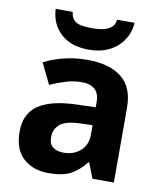

<svg xmlns="http://www.w3.org/2000/svg" viewBox="-86 -841 777 920"><g transform="rotate(10 302.0 -380.5)"><path d="M302 -557Q412 -557 470.5 -509.5Q529 -462 529 -364V0H425L396 -74H392Q357 -30 318 -10Q279 10 211 10Q138 10 90 -32.5Q42 -75 42 -163Q42 -250 103 -291.5Q164 -333 286 -337L381 -340V-364Q381 -407 358.5 -427Q336 -447 296 -447Q256 -447 218 -435.5Q180 -424 142 -407L93 -508Q137 -531 190.5 -544Q244 -557 302 -557ZM323 -251Q251 -249 223 -225Q195 -201 195 -162Q195 -128 215 -113.5Q235 -99 267 -99Q315 -99 348 -127.5Q381 -156 381 -208V-253ZM494 -771Q489 -698 436 -652Q383 -606 300 -606Q214 -606 164 -651Q114 -696 110 -771H193Q196 -743 210.5 -730Q225 -717 249 -713.5Q273 -710 301 -710Q325 -710 348.5 -714.5Q372 -719 389 -732Q406 -745 409 -771Z"/></g></svg>

Font: Noto Sans Kayah Li
Style: Bold
Weight: 700
Designer: Monotype Design Team, Sérgio Martins
Foundry: Monotype Imaging Inc.
Version: Version 2.002; ttfautohint (v1.8.4.7-5d5b)